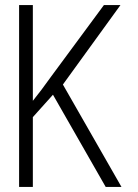

<svg xmlns="http://www.w3.org/2000/svg" viewBox="-20 -734 540 754"><path d="M55 0V-714H109V-338Q126 -359 142.5 -381Q159 -403 182 -435L388 -714H453L227 -402L457 0H395L188 -362L109 -274V0Z"/></svg>

Font: Noto Sans Mono ExtraCondensed Light
Style: Regular
Weight: 300
Width: 2
Designer: Monotype Design Team
Foundry: Monotype Imaging Inc.
Version: Version 2.014; ttfautohint (v1.8.4.7-5d5b)